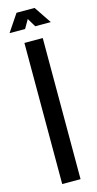

<svg xmlns="http://www.w3.org/2000/svg" viewBox="-166 -929 488 966"><g transform="rotate(-15 77.5 -446.0)"><path d="M30 0V-735H125.5V0ZM-29.5 -802 31 -892H125L185.5 -802H104.5L77.5 -847L51.5 -802Z"/></g></svg>

Font: League Gothic SemiCondensed
Style: Regular
Weight: 400
Width: 4
Designer: The League of Moveable Type
Version: Version 2.001